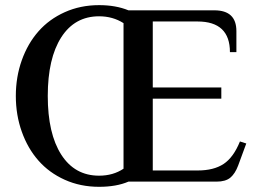

<svg xmlns="http://www.w3.org/2000/svg" viewBox="-20 -700 992 740"><path d="M361.8 20Q290 20 229.7 -7.1Q169.4 -34.2 128.2 -81.1Q86.9 -127.9 64 -192.4Q41 -256.8 41 -330.1Q41 -403.3 64 -467.8Q86.9 -532.2 128.2 -579.1Q169.4 -626 229.7 -653.1Q290 -680.2 361.8 -680.2Q426.3 -680.2 475.1 -660.2H806.2Q891.1 -660.2 891.1 -580.1V-499H866.2Q866.2 -617.2 741.2 -617.2H568.8V-362.8H833V-319.8H568.8V-43H742.2Q803.7 -43 841.8 -68.1Q879.9 -93.3 904.8 -154.8L929.2 -147L897.9 -62Q886.2 -30.8 867.9 -15.4Q849.6 0 814.9 0H475.1Q428.7 20 361.8 20ZM361.8 -22.9Q416 -22.9 456.1 -49.8V-610.8Q414.6 -637.2 361.8 -637.2Q268.1 -637.2 216.1 -556.2Q164.1 -475.1 164.1 -330.1Q164.1 -185.1 216.1 -104Q268.1 -22.9 361.8 -22.9Z"/></svg>

Font: El Messiri SemiBold
Style: Regular
Weight: 600
Designer: Mohamed Gaber
Foundry: Kief Type Foundry
Version: Version 2.007;PS 002.007;hotconv 1.0.88;makeotf.lib2.5.64775